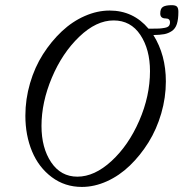

<svg xmlns="http://www.w3.org/2000/svg" viewBox="-20 -717 717 750"><path d="M299.8 13.2Q233.4 13.2 182.4 -24.9Q131.3 -63 105.2 -125.7Q79.1 -188.5 79.1 -265.1Q79.1 -329.6 97.4 -392.1Q115.7 -454.6 147.9 -505.1Q180.2 -555.7 221.4 -594.5Q262.7 -633.3 311.3 -654.5Q359.9 -675.8 408.2 -675.8Q500.5 -675.8 560.1 -605H570.8Q591.8 -605 601.6 -605.5Q611.3 -606 623.3 -608.2Q635.3 -610.4 639.6 -615.7Q644 -621.1 644 -629.9Q644 -645 627 -645Q606 -645 606 -664.1Q606 -684.1 616.9 -690.4Q627.9 -696.8 650.9 -696.8Q666 -696.8 671.4 -690.9Q676.8 -685.1 676.8 -670.9Q676.8 -641.6 670.9 -623.3Q665 -605 651.1 -595.7Q637.2 -586.4 621.3 -583.5Q605.5 -580.6 579.1 -580.1Q627.9 -502.4 627.9 -398.9Q627.9 -335.9 609.9 -273.9Q591.8 -211.9 560.1 -160.9Q528.3 -109.9 487.3 -70.3Q446.3 -30.8 397.5 -8.8Q348.6 13.2 299.8 13.2ZM282.2 -26.9Q349.1 -26.9 415.5 -87.9Q481.9 -148.9 523.9 -245.4Q565.9 -341.8 565.9 -439Q565.9 -523.9 528.3 -580.6Q490.7 -637.2 423.8 -637.2Q356 -637.2 289.6 -573.5Q223.1 -509.8 182.6 -413.6Q142.1 -317.4 142.1 -225.1Q142.1 -139.2 179.9 -83Q217.8 -26.9 282.2 -26.9Z"/></svg>

Font: Junicode SmCond Light
Style: Italic
Weight: 300
Width: 4
Italic angle: -11°
Designer: Peter S. Baker
Version: Version 2.206